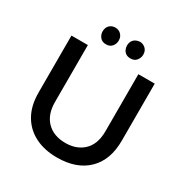

<svg xmlns="http://www.w3.org/2000/svg" viewBox="-199 -1039 1157 1205"><g transform="rotate(30 379.5 -437.0)"><path d="M380.5 8.5Q289 8.5 221 -26Q153 -60.5 115.2 -126.5Q77.5 -192.5 77.5 -287V-700H196.5V-287Q196.5 -197.5 245.8 -147.2Q295 -97 381 -97Q456.5 -97 505.5 -139Q562.5 -187.5 562.5 -287V-700H681V-287Q681 -146 601.2 -68.8Q521.5 8.5 380.5 8.5ZM292 -760.5Q263.5 -760.5 248.5 -779Q233.5 -797.5 233.5 -821Q233.5 -849 250.2 -865.2Q267 -881.5 292 -881.5Q317.5 -881.5 334 -864.2Q350.5 -847 350.5 -821Q350.5 -797.5 335.5 -779Q320.5 -760.5 292 -760.5ZM469.5 -760.5Q449 -760.5 436 -769.2Q423 -778 416.8 -791.8Q410.5 -805.5 410.5 -821Q410.5 -845.5 425.2 -862.2Q440 -879 469.5 -881.5Q492.5 -881.5 510.2 -865.5Q528 -849.5 528 -821Q528 -799 513.2 -779.8Q498.5 -760.5 469.5 -760.5Z"/></g></svg>

Font: Argentum Novus Medium
Style: Regular
Weight: 500
Designer: Julieta Ulanovsky (font) & Cristiano Sobral (main changes)
Foundry: Julieta Ulanovsky (font) & Cristiano Sobral (main changes)
Version: Version 3.00;November 27, 2020;FontCreator 13.0.0.2655 64-bi